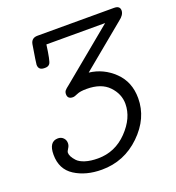

<svg xmlns="http://www.w3.org/2000/svg" viewBox="-122 -529 784 854"><g transform="rotate(-20 270.0 -102.0)"><path d="M36 91Q36 29 79 29Q94 29 104 39Q114 49 114 64Q114 76 106.5 87Q99 98 99 105Q99 113 104 123Q109 133 120.5 145.5Q132 158 157 166Q182 174 217 174Q298 174 356 114Q414 54 414 -13Q414 -60 378.5 -97Q343 -134 274 -134Q243 -134 228 -127Q213 -120 205 -120Q180 -120 180 -143Q180 -153 185 -159.5Q190 -166 206 -178L452 -381H174Q164 -306 156 -295Q149 -285 134 -285H130Q102 -285 102 -311Q102 -318 116 -403Q121 -431 150 -431H512Q540 -431 540 -409Q540 -388 514 -369Q311 -201 308 -199Q376 -191 426 -142.5Q476 -94 476 -17Q476 78 399 152.5Q322 227 216 227Q141 227 88.5 193.5Q36 160 36 91Z"/></g></svg>

Font: CMU Typewriter Text
Style: LightOblique
Weight: 200
Italic angle: -9.46001°
Version: Version 0.7.0